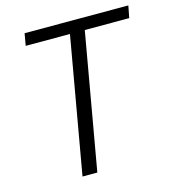

<svg xmlns="http://www.w3.org/2000/svg" viewBox="-105 -788 791 876"><g transform="rotate(-15 290.5 -350.0)"><path d="M177 0 290 -643H81L91 -700H581L570 -643H360L247 0Z"/></g></svg>

Font: DM Sans 36pt Light
Style: Italic
Weight: 300
Italic angle: -10°
Designer: Colophon Foundry, Jonny Pinhorn
Foundry: Colophon Foundry
Version: Version 4.004;gftools[0.9.30]